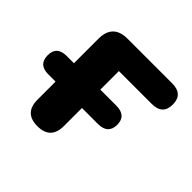

<svg xmlns="http://www.w3.org/2000/svg" viewBox="-135 -621 761 761"><g transform="rotate(45 245.0 -241.0)"><path d="M166 8Q92 8 92 -67V-168H51Q-4 -168 -4 -220Q-4 -271 51 -271H92V-408Q92 -490 174 -490H424Q485 -490 485 -432Q485 -375 424 -375H240V-271H329Q386 -271 386 -220Q386 -168 329 -168H240V-67Q240 8 166 8Z"/></g></svg>

Font: Chiron GoRound TC
Style: Bold
Weight: 700
Designer: Ryoko NISHIZUKA 西塚涼子 (kana, bopomofo & ideographs); Paul D. Hunt (Latin, Greek & Cyrillic); Sandoll Communications 산돌커뮤니
Foundry: Adobe
Version: Version 1.000;hotconv 1.1.1;makeotfexe 2.6.0